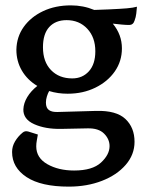

<svg xmlns="http://www.w3.org/2000/svg" viewBox="-20 -580 550 715"><path d="M121 -79Q119 -67 117 -56.5Q115 -46 115 -35Q115 8 156.5 31.5Q198 55 256 55Q324 55 356 25.5Q388 -4 388 -36Q388 -62 367.5 -82.5Q347 -103 306 -102L207 -100Q149 -99 107.5 -117.5Q66 -136 67 -173Q68 -196 81.5 -218.5Q95 -241 119 -260Q82 -282 61.5 -317Q41 -352 41 -395Q42 -443 68.5 -480Q95 -517 140.5 -538.5Q186 -560 244 -560Q290 -560 331 -543L385 -545Q429 -547 452.5 -549Q476 -551 490 -555Q489 -543 487.5 -529.5Q486 -516 481 -503Q476 -487 461 -487Q449 -487 433.5 -488.5Q418 -490 400 -492Q434 -451 434 -400Q434 -352 407.5 -314Q381 -276 335 -253.5Q289 -231 232 -231Q195 -231 163 -241Q158 -232 154.5 -220.5Q151 -209 151 -198Q151 -178 162.5 -170Q174 -162 196 -163L338 -167Q413 -169 447 -137Q481 -105 481 -52Q481 -4 448 34Q415 72 359.5 93.5Q304 115 236 115Q133 115 79 79.5Q25 44 25 -14Q25 -35 36 -53.5Q47 -72 64 -86Q73 -94 86 -90ZM249 -288Q287 -288 311 -314.5Q335 -341 335 -389Q335 -441 305 -473Q275 -505 228 -505Q187 -505 163.5 -479.5Q140 -454 140 -404Q140 -350 170 -319Q200 -288 249 -288Z"/></svg>

Font: Gowun Batang
Style: Bold
Weight: 700
Designer: Yanghee Ryu
Foundry: Yanghee Ryu
Version: Version 2.000